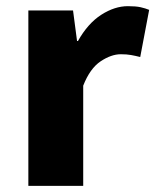

<svg xmlns="http://www.w3.org/2000/svg" viewBox="-20 -603 504 623"><path d="M72 0V-569H217L230 -470H233Q265 -527 308.5 -555Q352 -583 395 -583Q421 -583 436.5 -579.5Q452 -576 464 -571L435 -418Q419 -422 405 -424.5Q391 -427 372 -427Q341 -427 306.5 -404Q272 -381 250 -325V0Z"/></svg>

Font: Noto Sans KR Thin Black
Style: Regular
Weight: 900
Version: Version 2.004-H2;hotconv 1.0.118;makeotfexe 2.5.65603